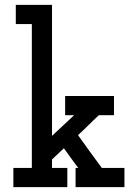

<svg xmlns="http://www.w3.org/2000/svg" viewBox="-20 -770 567 790"><path d="M35 0H257V-79H194V-114L243 -160Q257 -140 272 -119.5Q287 -99 302 -79H291V0H492V-79H399Q374 -113 349.5 -146.5Q325 -180 301 -214Q323 -234 344 -255Q365 -276 387 -296H449V-375H248V-296H285L194 -211V-750H45V-671H111V-79H35Z"/></svg>

Font: Josefin Slab Thin
Style: Bold
Weight: 700
Version: Version 2.000